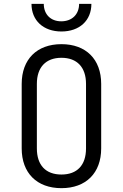

<svg xmlns="http://www.w3.org/2000/svg" viewBox="-20 -970 640 1000"><path d="M300 -806C394 -806 456 -863 456 -950H392C392 -895 355 -859 299 -859C244 -859 208 -895 208 -950H144C144 -863 206 -806 300 -806ZM300 10C428 10 507 -69 507 -197V-533C507 -661 428 -740 300 -740C172 -740 93 -661 93 -533V-197C93 -69 172 10 300 10ZM300 -61C218 -61 172 -110 172 -197V-533C172 -620 219 -669 300 -669C381 -669 428 -620 428 -533V-197C428 -110 382 -61 300 -61Z"/></svg>

Font: Tekne LDO Light
Style: Regular
Weight: 300
Monospace: yes
Designer: Alessio Laiso, Mario Rullo, Paolo Rosset
Foundry: Alessio Laiso
Version: Version 1.000;hotconv 1.0.109;makeotfexe 2.5.65596